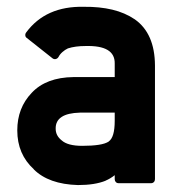

<svg xmlns="http://www.w3.org/2000/svg" viewBox="-20 -531 520 559"><path d="M325.7 2.4Q320.3 2.4 317.1 -1Q314 -4.4 314 -9.3V-21Q301.8 -11.2 287.1 -4.9H287.6Q256.3 7.8 207 7.8Q121.6 5.4 78.1 -38.1H78.6Q30.3 -82 30.3 -151.4Q30.3 -216.8 72.3 -260.7Q114.3 -305.7 194.3 -306.6H314V-346.2Q314.9 -399.4 229 -397Q199.2 -397 177.7 -390.1Q169.4 -386.2 161.9 -379.6Q154.3 -373 150.4 -365.2Q147.5 -360.4 142.3 -359.1Q137.2 -357.9 132.8 -361.3L58.1 -420.4Q54.2 -422.9 53.7 -427.7Q53.2 -432.6 56.2 -436.5Q113.3 -513.7 224.1 -511.2Q270 -511.7 306.9 -502.9Q343.8 -494.1 372.6 -474.6Q430.7 -433.6 431.2 -340.3V-9.3Q431.2 -4.4 428 -1Q424.8 2.4 419.4 2.4ZM314 -203.1H212.9Q141.1 -201.2 142.1 -156.2Q142.1 -136.2 159.2 -122.6Q176.8 -106.4 219.2 -106.4Q247.6 -106.4 267.1 -109.4Q286.6 -112.3 296.9 -119.1H296.4Q314 -130.9 314 -179.2Z"/></svg>

Font: Alte DIN 1451 Mittelschrift
Style: Bold
Weight: 700
Designer: Peter Wiegel
Foundry: Peter Wiegel
Version: Version 1.003